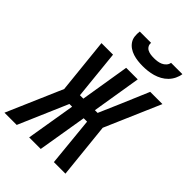

<svg xmlns="http://www.w3.org/2000/svg" viewBox="-294 -1076 1198 1198"><g transform="rotate(45 304.5 -477.5)"><path d="M-25 0 134 -368 96 -735H198L231 -410H261L314 -735H416L363 -410H387L448 -551L526 -735H634L475 -367L513 0H411L379 -325H349L295 0H193L247 -325H223L83 0ZM379 -815Q357 -815 335.5 -817.5Q314 -820 293.5 -826.5Q273 -833 256 -844.5Q239 -856 227.5 -873Q216 -890 213.5 -911.5Q211 -933 214 -955H314Q312 -940 319 -928Q326 -916 338 -910Q350 -904 364 -902Q378 -900 393 -900Q408 -900 423 -902Q438 -904 452 -910Q466 -916 477 -928Q488 -940 490 -955H590Q587 -933 576.5 -911.5Q566 -890 549.5 -873Q533 -856 512 -844.5Q491 -833 468.5 -826.5Q446 -820 423.5 -817.5Q401 -815 379 -815Z"/></g></svg>

Font: Iosevka Extended Oblique
Style: Bold
Weight: 700
Width: 7
Italic angle: -9°
Monospace: yes
Designer: Belleve Invis
Foundry: Belleve Invis
Version: Version 32.5.0; ttfautohint (v1.8.4)